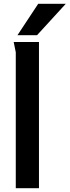

<svg xmlns="http://www.w3.org/2000/svg" viewBox="-20 -990 366 1010"><path d="M181 -970 72 -805H175L326 -970ZM185 -769H52L63 -715V0H185Z"/></svg>

Font: Rosario
Style: Bold
Weight: 700
Designer: Hector Gatti
Foundry: Omnibus Type
Version: Version 1.100